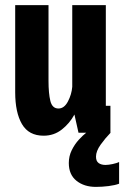

<svg xmlns="http://www.w3.org/2000/svg" viewBox="-20 -520 490 752"><path d="M151 11.5Q92.5 11.5 66 -34Q39.5 -79.5 39.5 -158.5V-500H170V-203Q170 -154.5 177.2 -124.8Q184.5 -95 209 -95Q231.5 -95 246 -122.5Q260.5 -150 263 -180V-500H394.5V-105.5H412.5V0H287.5L271.5 -71.5Q253 -37 222.2 -12.8Q191.5 11.5 151 11.5ZM446.5 114.5V199.5Q431 205.5 405.2 208.8Q379.5 212 355.5 212Q309.5 212 279.5 188Q249.5 164 249.5 118.5Q249.5 91.5 261 68.2Q272.5 45 288.5 27.5Q304.5 10 317.5 0H413Q392.5 21 374.2 46.5Q356 72 356 93.5Q356 111.5 366.5 118.8Q377 126 393 126Q405 126 421.2 122.5Q437.5 119 446.5 114.5Z"/></svg>

Font: Trispace Condensed SemiBold
Style: Regular
Weight: 600
Width: 3
Designer: Tyler Finck
Foundry: Etcetera Type Company
Version: Version 1.210; ttfautohint (v1.8.3)